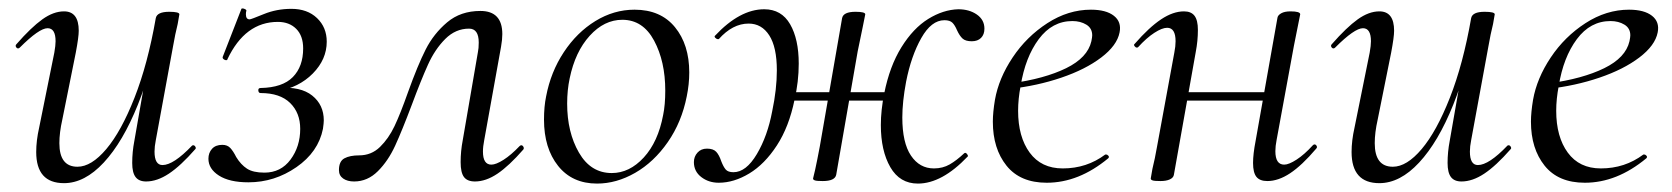

<svg xmlns="http://www.w3.org/2000/svg" viewBox="-20 -422 3972 456"><path d="M66 -61Q66 -88 73 -119L109 -297Q112 -314 112 -324Q112 -355 93 -355Q73 -355 27 -309Q25 -307 23 -307Q20 -307 18 -310.5Q16 -314 19 -317Q54 -357 80.5 -376Q107 -395 132 -395Q167 -395 167 -349Q167 -334 160 -297L128 -138Q121 -107 121 -82Q121 -26 164 -26Q197 -26 232.5 -68Q268 -110 299.5 -190Q331 -270 350 -379L363 -378Q343 -262 307.5 -173.5Q272 -85 226.5 -36Q181 13 132 13Q66 13 66 -61ZM294 -35Q294 -61 299 -87L350 -379Q353 -394 382 -394Q406 -394 406 -388L402 -365Q396 -341 391 -312L350 -89Q347 -74 347 -62Q347 -30 366 -30Q392 -30 436 -76Q437 -77 439 -77Q442 -77 444 -73.5Q446 -70 444 -68Q409 -28 381 -9.5Q353 9 327 9Q310 9 302 -1.5Q294 -12 294 -35Z M672 -401Q710 -401 733 -379Q756 -357 756 -323Q756 -281 723 -247.5Q690 -214 638 -205L642 -213Q694 -217 721.5 -195Q749 -173 749 -136Q749 -130 747 -116Q736 -61 684 -25Q632 11 570 11Q525 11 500 -5Q475 -21 475 -45Q475 -59 483.5 -68.5Q492 -78 508 -78Q520 -78 527 -70.5Q534 -63 541 -49Q552 -31 566.5 -21.5Q581 -12 608 -12Q647 -12 670 -43Q693 -74 693 -116Q693 -154 669 -177.5Q645 -201 599 -201Q594 -201 593.5 -207Q593 -213 599 -213Q651 -214 675.5 -239Q700 -264 700 -307Q700 -337 683.5 -353.5Q667 -370 640 -370Q562 -370 520 -281Q520 -279 517 -279Q514 -279 511 -281.5Q508 -284 509 -287L553 -400Q553 -402 556 -402Q559 -402 562.5 -400Q566 -398 565 -396Q564 -393 564 -388Q564 -376 573 -376Q576 -376 606.5 -388.5Q637 -401 672 -401Z M785 -18Q785 -39 798 -46Q811 -53 833 -53Q862 -53 882.5 -73Q903 -93 917 -122.5Q931 -152 949 -203Q972 -267 991 -304.5Q1010 -342 1042 -369Q1074 -396 1121 -396Q1173 -396 1173 -341Q1173 -328 1170 -311L1130 -89Q1127 -74 1127 -62Q1127 -31 1147 -31Q1158 -31 1176 -42.5Q1194 -54 1214 -75Q1216 -77 1218 -77Q1221 -77 1223 -73.5Q1225 -70 1223 -67Q1189 -28 1161.5 -9.5Q1134 9 1108 9Q1090 9 1082 -1.5Q1074 -12 1074 -37Q1074 -63 1079 -89L1115 -298Q1117 -307 1117 -321Q1117 -354 1094 -354Q1062 -354 1037.5 -329.5Q1013 -305 996.5 -268.5Q980 -232 958 -173Q935 -112 918.5 -76Q902 -40 877.5 -15.5Q853 9 821 9Q805 9 795 2Q785 -5 785 -18Z M1272 -138Q1272 -169 1277 -193Q1288 -251 1319 -298Q1350 -345 1394 -372Q1438 -399 1487 -399Q1549 -399 1583 -357.5Q1617 -316 1617 -250Q1617 -222 1611 -193Q1599 -132 1566 -84.5Q1533 -37 1488.5 -11.5Q1444 14 1398 14Q1339 14 1305.5 -28Q1272 -70 1272 -138ZM1555 -149Q1560 -173 1560 -207Q1560 -276 1533.5 -325.5Q1507 -375 1458 -375Q1415 -375 1380.5 -337Q1346 -299 1333 -236Q1327 -208 1327 -176Q1327 -108 1355 -59.5Q1383 -11 1433 -11Q1475 -11 1509 -48Q1543 -85 1555 -149Z M1628 -37Q1628 -50 1636.5 -59.5Q1645 -69 1659 -69Q1674 -69 1681 -61.5Q1688 -54 1693 -39Q1698 -26 1703.5 -19.5Q1709 -13 1722 -13Q1752 -13 1777.5 -56Q1803 -99 1814 -158Q1825 -210 1825 -255Q1825 -310 1807 -338Q1789 -366 1758 -366Q1720 -366 1687 -329H1685Q1682 -329 1679 -332Q1676 -335 1678 -337Q1737 -400 1795 -400Q1836 -400 1856.5 -364.5Q1877 -329 1877 -271Q1877 -228 1867 -185Q1854 -121 1825 -76.5Q1796 -32 1759.5 -10Q1723 12 1687 12Q1663 12 1645.5 -1.5Q1628 -15 1628 -37ZM1911 2 1916 -19Q1918 -29 1921 -43Q1924 -57 1927 -74L1980 -379Q1983 -394 2012 -394Q2035 -394 2035 -388L2029 -358L2017 -300L1966 -7Q1963 8 1934 8Q1920 8 1915.5 6.5Q1911 5 1911 2ZM1828 -203H2122L2118 -183H1825ZM2072 -125Q2072 -160 2080 -200Q2093 -265 2121 -310Q2149 -355 2184.5 -377Q2220 -399 2256 -400Q2282 -400 2300 -387.5Q2318 -375 2318 -354Q2318 -340 2310 -332Q2302 -324 2288 -324Q2273 -324 2266 -330.5Q2259 -337 2253 -350Q2248 -362 2242 -368Q2236 -374 2223 -374Q2192 -374 2168 -331.5Q2144 -289 2132 -228Q2123 -180 2123 -143Q2123 -83 2143.5 -52.5Q2164 -22 2198 -22Q2219 -22 2235.5 -31.5Q2252 -41 2270 -58L2272 -59Q2275 -59 2277.5 -55Q2280 -51 2278 -50Q2217 14 2160 14Q2117 14 2094.5 -25Q2072 -64 2072 -125Z M2338 -133Q2338 -155 2343 -185Q2352 -236 2385 -285.5Q2418 -335 2467.5 -367Q2517 -399 2571 -399Q2607 -399 2625.5 -384.5Q2644 -370 2639 -345Q2633 -314 2595.5 -285.5Q2558 -257 2500.5 -237.5Q2443 -218 2379 -211L2381 -224Q2461 -235 2512 -260Q2563 -285 2572 -324Q2574 -334 2574 -338Q2574 -355 2560 -363.5Q2546 -372 2527 -372Q2479 -372 2447 -329Q2415 -286 2404 -218Q2398 -187 2398 -159Q2398 -97 2425.5 -59.5Q2453 -22 2504 -22Q2561 -22 2605 -55H2607Q2610 -55 2612.5 -52Q2615 -49 2612 -46Q2542 12 2466 12Q2403 12 2370.5 -28.5Q2338 -69 2338 -133Z M2713 2 2717 -21Q2723 -45 2728 -74L2769 -297Q2772 -312 2772 -324Q2772 -356 2752 -356Q2740 -356 2721.5 -344Q2703 -332 2683 -310Q2682 -309 2680 -309Q2677 -309 2674.5 -312.5Q2672 -316 2675 -318Q2709 -357 2737.5 -376Q2766 -395 2792 -395Q2809 -395 2817 -384.5Q2825 -374 2825 -351Q2825 -325 2820 -299L2768 -7Q2767 0 2758.5 4Q2750 8 2736 8Q2722 8 2717.5 6.5Q2713 5 2713 2ZM2777 -203H3009L3006 -183H2773ZM2956 -35Q2956 -56 2962 -87L3014 -380Q3015 -386 3023 -390.5Q3031 -395 3045 -395Q3068 -395 3068 -388Q3067 -382 3062 -358Q3057 -334 3053 -313L3012 -90Q3009 -75 3009 -63Q3009 -31 3030 -31Q3041 -31 3059.5 -43Q3078 -55 3098 -77Q3100 -79 3102 -79Q3105 -79 3107 -75.5Q3109 -72 3106 -69Q3072 -29 3044 -10.5Q3016 8 2990 8Q2972 8 2964 -2Q2956 -12 2956 -35Z M3190 -61Q3190 -88 3197 -119L3233 -297Q3236 -314 3236 -324Q3236 -355 3217 -355Q3197 -355 3151 -309Q3149 -307 3147 -307Q3144 -307 3142 -310.5Q3140 -314 3143 -317Q3178 -357 3204.5 -376Q3231 -395 3256 -395Q3291 -395 3291 -349Q3291 -334 3284 -297L3252 -138Q3245 -107 3245 -82Q3245 -26 3288 -26Q3321 -26 3356.5 -68Q3392 -110 3423.5 -190Q3455 -270 3474 -379L3487 -378Q3467 -262 3431.5 -173.5Q3396 -85 3350.5 -36Q3305 13 3256 13Q3190 13 3190 -61ZM3418 -35Q3418 -61 3423 -87L3474 -379Q3477 -394 3506 -394Q3530 -394 3530 -388L3526 -365Q3520 -341 3515 -312L3474 -89Q3471 -74 3471 -62Q3471 -30 3490 -30Q3516 -30 3560 -76Q3561 -77 3563 -77Q3566 -77 3568 -73.5Q3570 -70 3568 -68Q3533 -28 3505 -9.5Q3477 9 3451 9Q3434 9 3426 -1.5Q3418 -12 3418 -35Z M3616 -133Q3616 -155 3621 -185Q3630 -236 3663 -285.5Q3696 -335 3745.5 -367Q3795 -399 3849 -399Q3885 -399 3903.5 -384.5Q3922 -370 3917 -345Q3911 -314 3873.5 -285.5Q3836 -257 3778.5 -237.5Q3721 -218 3657 -211L3659 -224Q3739 -235 3790 -260Q3841 -285 3850 -324Q3852 -334 3852 -338Q3852 -355 3838 -363.5Q3824 -372 3805 -372Q3757 -372 3725 -329Q3693 -286 3682 -218Q3676 -187 3676 -159Q3676 -97 3703.5 -59.5Q3731 -22 3782 -22Q3839 -22 3883 -55H3885Q3888 -55 3890.5 -52Q3893 -49 3890 -46Q3820 12 3744 12Q3681 12 3648.5 -28.5Q3616 -69 3616 -133Z"/></svg>

Font: Cormorant Garamond
Style: Italic
Weight: 400
Italic angle: -10°
Designer: Christian Thalmann (Catharsis Fonts)
Foundry: Catharsis Fonts
Version: Version 4.000